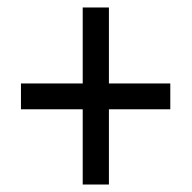

<svg xmlns="http://www.w3.org/2000/svg" viewBox="-20 -610 513 513"><path d="M271 -387V-590H201V-387H36V-318H201V-117H271V-318H435V-387Z"/></svg>

Font: Noto Sans Ethiopic Condensed
Style: Regular
Weight: 400
Width: 3
Designer: Monotype Design Team
Foundry: Monotype Imaging Inc.
Version: Version 2.102